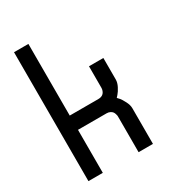

<svg xmlns="http://www.w3.org/2000/svg" viewBox="-151 -687 701 774"><g transform="rotate(-30 200.0 -300.0)"><path d="M100.1 0H33.2V-600.1H100.1V-266.6H233.4Q260.7 -266.6 266.1 -293.5Q266.6 -299.8 266.6 -299.8V-399.9H333.5V-299.8Q333.5 -285.2 325 -268.6Q316.4 -252 308.1 -242.7L299.8 -233.4Q303.7 -229.5 309.3 -223.1Q314.9 -216.8 324.2 -199Q333.5 -181.2 333.5 -166.5V0H266.6V-166.5Q266.6 -168 266.4 -170.2Q266.1 -172.4 264.4 -178.2Q262.7 -184.1 259.5 -188.5Q256.3 -192.9 249.5 -196.5Q242.7 -200.2 233.4 -200.2H100.1Z"/></g></svg>

Font: Malkor
Style: Regular
Weight: 400
Version: Version 1.3